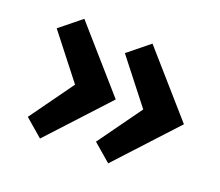

<svg xmlns="http://www.w3.org/2000/svg" viewBox="-94 -674 908 794"><g transform="rotate(20 360.0 -277.0)"><path d="M449 -13 371 -80 509 -272 358 -465 452 -541 688 -272ZM149 -13 71 -80 209 -272 58 -465 152 -541 388 -272Z"/></g></svg>

Font: Wittgenstein Black
Style: Regular
Weight: 900
Designer: Jörg Drees
Foundry: Jörg Drees
Version: Version 1.303; ttfautohint (v1.8.4.7-5d5b)